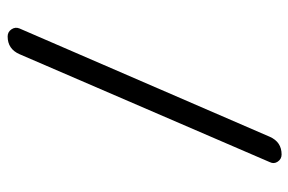

<svg xmlns="http://www.w3.org/2000/svg" viewBox="-156 -614 811 540"><g transform="rotate(90 250.0 -344.5)"><path d="M83 40Q70.3 40 63 29.3Q55.7 18.6 60.5 6.8L365.2 -697.3Q379.9 -730.5 415 -730.5Q427.7 -730.5 435.1 -719.7Q442.4 -709 436.5 -697.3L132.8 6.8Q118.2 40 83 40Z"/></g></svg>

Font: Rounded Mgen+ 1m regular
Style: Regular
Weight: 400
Designer: [Source Han Sans]
Ryoko NISHIZUKA  (kana & ideographs); Paul D. Hunt (Latin, Greek & Cyrillic); Wenlong ZHANG  (bopomofo
Version: Version 1.059.20150602